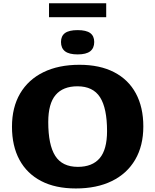

<svg xmlns="http://www.w3.org/2000/svg" viewBox="-20 -1104 920 1138"><path d="M451 -720Q571.5 -720 656.2 -676.2Q741 -632.5 785.2 -550.5Q829.5 -468.5 829.5 -354.5Q829.5 -240 781.2 -157.5Q733 -75 643.2 -31Q553.5 13 429.5 13Q308.5 13 224 -31Q139.5 -75 95.2 -157Q51 -239 51 -353Q51 -467.5 99.2 -549.8Q147.5 -632 237.2 -676Q327 -720 451 -720ZM441.5 -115Q527 -115 570.8 -166.2Q614.5 -217.5 614.5 -327Q614.5 -462.5 573 -527.5Q531.5 -592.5 439 -592.5Q353.5 -592.5 309.8 -541.2Q266 -490 266 -380.5Q266 -245 307.5 -180Q349 -115 441.5 -115ZM440 -781.5Q389 -781.5 365.2 -800.2Q341.5 -819 341.5 -855Q341.5 -890.5 365.2 -908Q389 -925.5 440 -925.5Q491 -925.5 514.8 -908Q538.5 -890.5 538.5 -855Q538.5 -819 514.8 -800.2Q491 -781.5 440 -781.5ZM270.5 -1002V-1084.5H609.5V-1002Z"/></svg>

Font: Newsreader 6pt
Style: Bold
Weight: 700
Designer: Hugues Gentile
Foundry: Production Type
Version: Version 1.003; ttfautohint (v1.8.3)